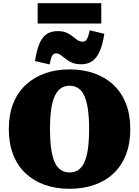

<svg xmlns="http://www.w3.org/2000/svg" viewBox="-20 -1161 868 1198"><path d="M414 17Q329 17 259.5 -7.5Q190 -32 139.5 -79.5Q89 -127 62 -196.5Q35 -266 35 -355Q35 -445 62 -514Q89 -583 139.5 -630.5Q190 -678 259.5 -703Q329 -728 414 -728Q499 -728 569 -703Q639 -678 689 -630.5Q739 -583 766 -514Q793 -445 793 -355Q793 -266 766 -196.5Q739 -127 689 -79.5Q639 -32 569 -7.5Q499 17 414 17ZM414 -85Q445 -85 468 -100Q491 -115 506 -147.5Q521 -180 528.5 -231.5Q536 -283 536 -355Q536 -428 528.5 -479.5Q521 -531 506 -563.5Q491 -596 468 -611Q445 -626 414 -626Q384 -626 361 -611Q338 -596 322.5 -563.5Q307 -531 299.5 -479.5Q292 -428 292 -355Q292 -283 299.5 -231.5Q307 -180 322 -147.5Q337 -115 360.5 -100Q384 -85 414 -85ZM487 -760Q458 -760 437.5 -767Q417 -774 402.5 -784.5Q388 -795 376 -804.5Q364 -814 354 -821Q344 -828 331 -828Q318 -828 310.5 -820Q303 -812 298.5 -797Q294 -782 290 -759L198 -780Q208 -842 224 -883.5Q240 -925 268 -946Q296 -967 341 -967Q367 -967 386 -960.5Q405 -954 419.5 -944Q434 -934 446 -924Q458 -914 469.5 -907.5Q481 -901 495 -901Q509 -901 516.5 -909Q524 -917 529.5 -933Q535 -949 540 -972L631 -950Q621 -885 603 -843Q585 -801 557 -780.5Q529 -760 487 -760ZM215 -1141H612V-1014H215Z"/></svg>

Font: Roboto Serif Black
Style: Regular
Weight: 900
Designer: Greg Gazdowicz
Foundry: Commercial Type
Version: Version 1.008